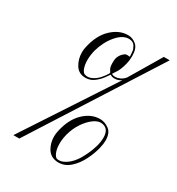

<svg xmlns="http://www.w3.org/2000/svg" viewBox="-143 -663 702 760"><g transform="rotate(30 207.5 -282.5)"><path d="M27 0 292 -404Q278 -394 261 -394Q249 -394 241 -400Q238 -395 227 -380Q216 -365 199 -352Q182 -339 160 -339Q129 -339 113.5 -364Q98 -389 98 -420Q98 -433 101 -445Q114 -505 148.5 -537.5Q183 -570 223 -570Q244 -570 261 -555.5Q278 -541 278 -506Q278 -498 277 -488Q276 -478 273 -467Q266 -440 256.5 -425Q247 -410 244 -406L245 -405Q250 -401 261 -401Q270 -401 281.5 -406Q293 -411 303 -423L388 -566H415L54 0ZM165 -347Q180 -347 198 -359.5Q216 -372 234 -401L235 -405Q235 -406 234.5 -407Q234 -408 233 -410Q226 -419 224.5 -430Q223 -441 224 -452Q224 -466 230.5 -477.5Q237 -489 247 -496Q250 -499 253.5 -499.5Q257 -500 261 -500Q264 -500 267 -499.5Q270 -499 271 -499Q271 -503 270.5 -510Q270 -517 269 -525Q269 -531 261 -545Q253 -559 233 -559Q205 -559 178 -527.5Q151 -496 138 -450Q132 -426 132 -405Q132 -383 138 -367Q144 -351 153 -349Q156 -348 159 -347.5Q162 -347 165 -347ZM234 5Q230 5 226.5 4.5Q223 4 219 3Q195 -2 182 -25Q169 -48 169 -76Q169 -89 172 -102Q185 -162 219 -194.5Q253 -227 293 -227Q315 -227 334.5 -212.5Q354 -198 354 -163Q354 -150 349 -128Q342 -99 326.5 -68Q311 -37 287.5 -16Q264 5 234 5ZM233 -4Q249 -4 268.5 -18Q288 -32 304 -58Q310 -68 319 -86.5Q328 -105 334.5 -127.5Q341 -150 341 -170Q341 -187 334.5 -199Q328 -211 311 -215Q293 -219 272.5 -205Q252 -191 234.5 -165.5Q217 -140 208 -107Q202 -83 202 -63Q202 -39 208.5 -23.5Q215 -8 223 -5Q226 -4 233 -4Z"/></g></svg>

Font: Gwendolyn
Style: Regular
Weight: 400
Designer: Robert E. Leuschke
Foundry: Robert E. Leuschke
Version: Version 1.010; ttfautohint (v1.8.3)